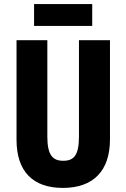

<svg xmlns="http://www.w3.org/2000/svg" viewBox="-20 -911 619 941"><path d="M432 -891H147V-784H432ZM519 -228V-714H367V-242C367 -151 343 -123 290 -123C239 -123 212 -150 212 -241V-714H61V-226C61 -70 142 10 288 10C438 10 519 -74 519 -228Z"/></svg>

Font: Noto Sans Gurmukhi UI ExtraCondensed ExtraBold
Style: Regular
Weight: 800
Width: 2
Designer: Jelle Bosma - Monotype Design Team
Foundry: Monotype Imaging Inc.
Version: Version 2.004